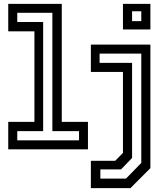

<svg xmlns="http://www.w3.org/2000/svg" viewBox="-20 -770 858 990"><path d="M22.5 0V-141.5H157.5V-608.5H22.5V-750H298.5V-141.5H433.5V0ZM69 -46.5H387.5V-94H250V-704H69V-656.5H202.5V-94H69ZM448.5 200V59H574L614 18.5V-399H448.5V-540H755.5V97L652.5 200ZM497.5 151H629.5L708.5 70V-493.5H493.5V-446H661V44.5L604 103.5H497.5ZM614 -618V-750H755.5V-618ZM661 -661H708.5V-712H661Z"/></svg>

Font: Tourney Medium
Style: Regular
Weight: 500
Designer: Tyler Finck
Foundry: Etcetera Type Co
Version: Version 1.015